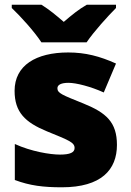

<svg xmlns="http://www.w3.org/2000/svg" viewBox="-20 -786 557 816"><path d="M156 -606H348C379 -652 439 -718 473 -752V-766H349C314 -746 286 -723 251 -693C216 -723 191 -744 156 -766H30V-752C68 -716 126 -652 156 -606ZM477 -170C477 -267 431 -307 335 -346C243 -383 224 -390 224 -411C224 -426 241 -434 271 -434C304 -434 366 -418 421 -393L473 -516C404 -547 343 -563 270 -563C133 -563 42 -508 42 -400C42 -309 87 -266 179 -228C272 -190 297 -181 297 -157C297 -138 278 -129 235 -129C193 -129 113 -142 43 -174V-21C107 3 164 10 243 10C411 10 477 -65 477 -170Z"/></svg>

Font: Noto Sans Lao UI Blk
Style: Regular
Weight: 900
Designer: Monotype Design Team
Foundry: Monotype Imaging Inc.
Version: Version 2.000